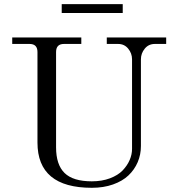

<svg xmlns="http://www.w3.org/2000/svg" viewBox="-20 -894 836 928"><path d="M278.3 -831.1V-874H573.2V-831.1ZM39.1 -681.6V-712.9H373V-681.6H289.1Q251 -681.6 251 -642.6V-181.6Q251 -98.1 292 -57.9Q333 -17.6 423.8 -17.6Q472.7 -17.6 511.5 -32.2Q550.3 -46.9 572.8 -70.3Q595.2 -93.8 606.7 -120.6Q618.2 -147.5 618.2 -174.3V-607.4Q618.2 -636.2 599.6 -658.9Q581.1 -681.6 550.8 -681.6H496.1V-712.9H783.2V-681.6H728.5Q698.2 -681.6 679.7 -658.9Q661.1 -636.2 661.1 -607.4V-188.5Q661.1 -146.5 645.5 -110.1Q629.9 -73.7 600.8 -46.1Q571.8 -18.6 526.1 -2.4Q480.5 13.7 423.8 13.7Q161.1 13.7 161.1 -205.1V-642.6Q161.1 -681.6 123 -681.6Z"/></svg>

Font: Theano Modern
Style: Regular
Weight: 400
Designer: Alexey Kryukov
Version: Version 2.00